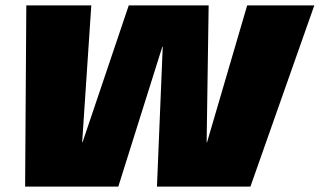

<svg xmlns="http://www.w3.org/2000/svg" viewBox="-20 -695 1190 715"><path d="M73.5 0H420.5L584.5 -521H586L564.5 0H912.5L1150.5 -675H900.5L751 -165H749.5L757 -675H459.5L287.5 -165.5H286L320 -675H78Z"/></svg>

Font: Anybody Black
Style: Italic
Weight: 900
Italic angle: -10°
Designer: Tyler Finck
Foundry: Etcetera Type Company
Version: Version 1.113;gftools[0.9.25]